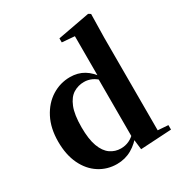

<svg xmlns="http://www.w3.org/2000/svg" viewBox="-193 -959 1050 1114"><g transform="rotate(-30 332.5 -402.5)"><path d="M269 17Q204 17 151 -17Q98 -51 67.5 -114.5Q37 -178 37 -266Q37 -356 71 -421.5Q105 -487 161 -522Q217 -557 283 -557Q335 -557 375 -533Q415 -509 449 -458H458L440 -443Q415 -470 390 -481Q365 -492 339 -492Q300 -492 267.5 -472Q235 -452 215.5 -403.5Q196 -355 196 -271Q196 -191 214 -142.5Q232 -94 263.5 -72Q295 -50 334 -50Q363 -50 388 -61.5Q413 -73 437 -98L458 -80H447Q414 -35 369 -9Q324 17 269 17ZM432 12 421 -79V-81V-464L427 -476V-748L343 -755V-782L558 -822L573 -813L570 -655V-35L639 -30V0Z"/></g></svg>

Font: Noto Serif JP ExtraLight ExtraBold
Style: Regular
Weight: 800
Version: Version 2.003-H1;hotconv 1.1.1;makeotfexe 2.6.0